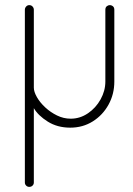

<svg xmlns="http://www.w3.org/2000/svg" viewBox="-20 -492 517 749"><path d="M94 237Q87 237 82 232Q77 227 77 220V-454Q77 -461 82 -466.5Q87 -472 94 -472Q102 -472 107 -466.5Q112 -461 112 -454V-150Q112 -134 124 -113Q136 -92 156.5 -73Q177 -54 202.5 -41.5Q228 -29 256 -29Q292 -29 323 -50Q354 -71 372.5 -104.5Q391 -138 391 -174V-454Q391 -463 396.5 -467.5Q402 -472 408 -472Q415 -472 420.5 -467.5Q426 -463 426 -454V-174Q426 -125 403.5 -84Q381 -43 342 -18.5Q303 6 254 6Q204 6 166.5 -17.5Q129 -41 112 -70V220Q112 227 107 232Q102 237 94 237Z"/></svg>

Font: Dosis ExtraLight
Style: Regular
Weight: 250
Designer: EdgarTolentino, PabloImpallari, IginoMarini
Foundry: EdgarTolentino, PabloImpallari, IginoMarini
Version: Version 3.001; ttfautohint (v1.8.2)